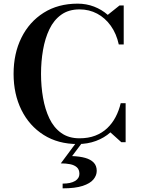

<svg xmlns="http://www.w3.org/2000/svg" viewBox="-20 -780 774 1053"><path d="M406 10Q298.5 10 219.5 -40Q140.5 -90 97.5 -177Q54.5 -264 54.5 -375Q54.5 -486.5 97.5 -573.2Q140.5 -660 219.5 -710Q298.5 -760 406 -760Q453.5 -760 495.8 -743.8Q538 -727.5 571 -698.5L635.5 -750H658.5V-536H631.5Q618.5 -595.5 587.5 -638.8Q556.5 -682 512.8 -705.2Q469 -728.5 416 -728.5Q356.5 -728.5 315.8 -699.2Q275 -670 251 -619.8Q227 -569.5 216 -506.2Q205 -443 205 -375Q205 -307 216 -243.8Q227 -180.5 251 -130.2Q275 -80 315.8 -50.8Q356.5 -21.5 416 -21.5Q464.5 -21.5 502.2 -36Q540 -50.5 567.8 -76.8Q595.5 -103 614 -138.2Q632.5 -173.5 642 -214H669V0H645.5L585.5 -54Q552 -24 506.2 -7Q460.5 10 406 10ZM323.5 253V227Q368 227 391.8 212.5Q415.5 198 415.5 173.5Q415.5 150 401.5 137.5Q387.5 125 364.5 120.5Q341.5 116 313.5 116L401.5 -2.5H434.5L375.5 76Q417.5 77.5 447.5 86Q477.5 94.5 494 111.8Q510.5 129 510.5 157Q510.5 182 492.5 204Q474.5 226 433.5 239.5Q392.5 253 323.5 253Z"/></svg>

Font: Bodoni Moda 9pt SemiBold
Style: Regular
Weight: 600
Designer: Owen Earl
Foundry: indestructible type
Version: Version 2.005